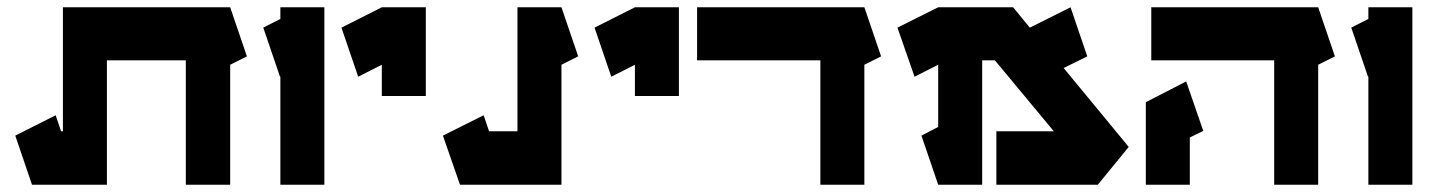

<svg xmlns="http://www.w3.org/2000/svg" viewBox="-20 -752 3929 528"><path d="M153 -732H274H491H613L659 -597L613 -574V-244H491V-586H274V-391V-244H68L22 -379L133 -435L148 -391H153V-586Z M751 -732H815H872V-244H751V-542L750 -541L704 -676L751 -700Z M1030 -732H1151V-488H1030V-574L965 -541L919 -676Z M1403 -732H1524L1570 -597L1524 -574V-391V-244H1403H1245L1198 -379L1310 -435L1325 -391H1403Z M1726 -732H1847V-488H1726V-574L1661 -541L1615 -676Z M1897 -732H2236H2357L2403 -597L2357 -574V-244H2236V-586H1897Z M2560 -732H2681H2766L2812 -676L2924 -732L2970 -597L2905 -565L3084 -348L2999 -244H2720V-391H2878L2716 -586H2681V-244H2560L2514 -379L2560 -403V-574L2495 -541L2448 -676Z M3146 -732H3484H3605L3651 -597L3605 -574V-244H3484V-586H3146ZM3242 -528 3289 -392 3252 -374V-244H3131V-471Z M3743 -732H3807H3864V-244H3743V-542L3742 -541L3696 -676L3743 -700Z"/></svg>

Font: PatchSerif
Style: Regular
Weight: 400
Version: Version 1.1